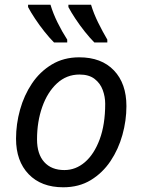

<svg xmlns="http://www.w3.org/2000/svg" viewBox="-20 -786 603 814"><path d="M248 8Q155 8 101.5 -47.5Q48 -103 48 -198Q48 -260 65 -321Q82 -382 115.5 -432Q149 -482 199.5 -512.5Q250 -543 316 -543Q410 -543 463 -487.5Q516 -432 516 -336Q516 -275 499 -214Q482 -153 448.5 -103Q415 -53 365 -22.5Q315 8 248 8ZM253 -65Q301 -65 340 -98.5Q379 -132 402.5 -195Q426 -258 426 -346Q426 -376 415.5 -404.5Q405 -433 381 -451.5Q357 -470 317 -470Q262 -470 221.5 -432.5Q181 -395 159 -332.5Q137 -270 137 -195Q137 -133 167.5 -99Q198 -65 253 -65ZM380 -606Q361 -625 339.5 -652Q318 -679 299.5 -707Q281 -735 270 -756V-766H366Q377 -729 396 -690.5Q415 -652 435 -618V-606ZM209 -606Q190 -625 168.5 -652Q147 -679 128.5 -707Q110 -735 99 -756V-766H194Q205 -729 224 -690.5Q243 -652 265 -618V-606Z"/></svg>

Font: Noto IKEA Latin
Style: Italic
Weight: 400
Italic angle: -12°
Designer: Monotype Design Team
Foundry: Monotype Imaging Inc.
Version: Version 1.0